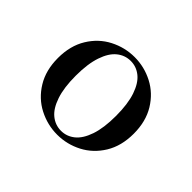

<svg xmlns="http://www.w3.org/2000/svg" viewBox="-90 -858 634 634"><g transform="rotate(45 227.0 -541.0)"><path d="M403.3 -541Q403.3 -483.9 378.2 -442.9Q353 -401.9 312.5 -380.9Q272 -359.9 226.6 -359.9Q181.2 -359.9 140.4 -380.9Q99.6 -401.9 74.5 -442.9Q49.3 -483.9 49.3 -541Q49.3 -598.1 74.5 -639.2Q99.6 -680.2 140.4 -701.2Q181.2 -722.2 226.6 -722.2Q272 -722.2 312.5 -701.2Q353 -680.2 378.2 -639.2Q403.3 -598.1 403.3 -541ZM132.3 -541Q132.3 -485.4 144.8 -448.7Q157.2 -412.1 178.5 -395Q199.7 -377.9 226.6 -377.9Q252.9 -377.9 274.2 -395Q295.4 -412.1 307.9 -448.7Q320.3 -485.4 320.3 -541Q320.3 -596.7 307.9 -633.3Q295.4 -669.9 274.2 -687Q252.9 -704.1 226.6 -704.1Q199.7 -704.1 178.5 -687Q157.2 -669.9 144.8 -633.3Q132.3 -596.7 132.3 -541Z"/></g></svg>

Font: TypoPRO Playfair Display SC
Style: Regular
Weight: 400
Designer: Claus Eggers Sørensen
Foundry: Claus Eggers Sørensen
Version: Version 1.004;PS 001.004;hotconv 1.0.70;makeotf.lib2.5.58329